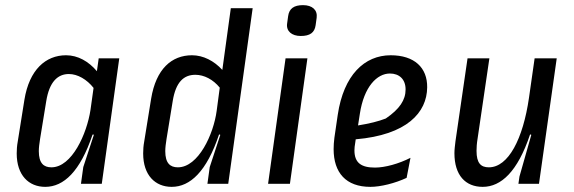

<svg xmlns="http://www.w3.org/2000/svg" viewBox="-20 -715 2233 747"><path d="M49 -164C46 -148 45 -132 45 -118C45 -33 92 12 156 12C228 12 292 -48 340 -191L343 -192L345 -190L304 -65L295 0H376L444 -488H364L357 -438C325 -476 283 -500 237 -500C158 -500 94 -444 75 -327ZM180 -64C150 -64 131 -80 131 -127C131 -140 133 -156 136 -175L160 -322C172 -396 204 -427 248 -427C282 -427 318 -406 344 -373L332 -287C318 -195 260 -64 180 -64Z M541 -164C538 -148 537 -132 537 -118C537 -33 584 12 648 12C720 12 784 -48 832 -191L835 -192L837 -190L796 -65L787 0H868L963 -683H878L845 -443C813 -478 771 -500 727 -500C648 -500 587 -447 568 -331ZM672 -64C642 -64 623 -80 623 -127C623 -140 625 -156 628 -175L652 -322C664 -396 695 -424 740 -424C774 -424 809 -406 835 -374L823 -284C811 -193 752 -64 672 -64Z M1108 0 1176 -488H1091L1023 0ZM1212 -646C1216 -676 1195 -695 1159 -695C1124 -695 1105 -682 1101 -652L1097 -623C1093 -594 1115 -575 1150 -575C1186 -575 1204 -588 1208 -617Z M1642 -375C1643 -452 1592 -500 1500 -500C1398 -500 1317 -423 1294 -268L1281 -179C1279 -163 1278 -149 1278 -135C1278 -43 1326 12 1421 12C1461 12 1517 -2 1562 -23L1577 -101C1532 -78 1478 -63 1439 -63C1386 -63 1359 -81 1359 -130C1359 -139 1360 -148 1362 -159L1364 -173C1563 -190 1641 -277 1642 -375ZM1380 -272C1396 -378 1447 -429 1497 -429C1533 -429 1558 -407 1558 -367C1558 -326 1535 -291 1481 -254C1453 -243 1417 -234 1373 -227Z M1799 -488 1752 -165C1750 -148 1748 -133 1748 -119C1748 -33 1791 12 1858 12C1930 12 1994 -48 2042 -191L2045 -192L2047 -190L2001 -28L1997 0H2077L2146 -488H2060L2038 -334C2015 -175 1958 -64 1882 -64C1851 -64 1834 -80 1834 -128C1834 -141 1835 -157 1838 -175L1884 -488Z"/></svg>

Font: Ropa Sans
Style: Italic
Weight: 400
Designer: Botio Nikoltchev
Foundry: Botjo Nikoltchev
Version: Version 1.002